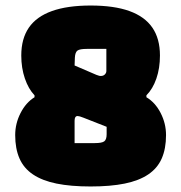

<svg xmlns="http://www.w3.org/2000/svg" viewBox="-20 -660 656 695"><path d="M308 -640Q393 -640 448.5 -620Q504 -600 531.5 -560Q559 -520 559 -459Q559 -413 546 -375.5Q533 -338 510 -315V-308Q542 -289 561.5 -251Q581 -213 581 -171Q581 -122 565.5 -86.5Q550 -51 516.5 -28.5Q483 -6 431.5 4.5Q380 15 308 15Q236 15 184.5 4.5Q133 -6 99.5 -28.5Q66 -51 50.5 -86.5Q35 -122 35 -171Q35 -213 54.5 -251Q74 -289 105 -308V-315Q83 -338 70 -376Q57 -414 57 -459Q57 -520 84.5 -560Q112 -600 168 -620Q224 -640 308 -640ZM282 -234Q267 -240 261 -240Q250 -240 250 -223V-142H323Q349 -142 357.5 -148.5Q366 -155 366 -174V-201ZM329 -389Q335 -387 338 -386Q341 -385 345 -385Q354 -385 359.5 -390.5Q365 -396 365 -403V-483H294Q269 -483 260.5 -477Q252 -471 251 -451L250 -423Z"/></svg>

Font: Changa ExtraBold
Style: Regular
Weight: 800
Designer: Eduardo Rodriguez Tunni
Foundry: Eduardo Rodriguez Tunni
Version: Version 3.002; ttfautohint (v1.8.2)